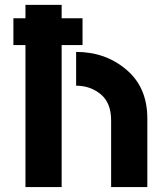

<svg xmlns="http://www.w3.org/2000/svg" viewBox="-20 -757 675 777"><path d="M83 0V-574.7H34.2V-683.1H83V-737.3H229.5V-683.1H314V-574.7H229.5V0ZM576.2 0H429.7V-269.5Q429.7 -340.8 387.7 -375.5Q345.7 -410.2 288.1 -410.2V-546.9Q407.2 -546.9 491.2 -475.1Q576.2 -403.8 576.2 -277.8Z"/></svg>

Font: New Shape
Style: Bold
Weight: 700
Designer: Wojciech Kalinowski "wmk69" (wmk69@o2.pl)
Foundry: Wojciech Kalinowski "wmk69" (wmk69@o2.pl)
Version: Version 2.1.1; 2021-05-14